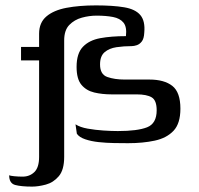

<svg xmlns="http://www.w3.org/2000/svg" viewBox="-20 -526 739 712"><path d="M14 124Q18 126 33 127.5Q48 129 64 129Q90 129 107.5 112Q125 95 125 56V-302H58V-352H125V-401Q125 -442 152 -465Q179 -488 226.5 -497Q274 -506 336 -506Q399 -506 440.5 -499Q482 -492 500.5 -470Q519 -448 515 -405Q514 -383 506 -372.5Q498 -362 487.5 -358.5Q477 -355 469 -355Q439 -355 412 -351Q385 -347 368 -332.5Q351 -318 351 -287Q351 -250 378 -240.5Q405 -231 442 -231H534Q589 -231 619 -207.5Q649 -184 649 -123Q649 -68 623.5 -41Q598 -14 554 -4.5Q510 5 455 5Q432 5 403 4.5Q374 4 346 1Q318 -2 296 -9.5Q274 -17 265 -30L260 -65Q277 -54 305 -49Q333 -44 363.5 -42Q394 -40 417 -40Q490 -40 525.5 -54Q561 -68 561 -117Q561 -154 542.5 -165Q524 -176 487 -176Q461 -176 440.5 -176Q420 -176 394 -176Q359 -176 329.5 -183Q300 -190 282 -211.5Q264 -233 264 -278Q264 -328 287.5 -352.5Q311 -377 352 -384.5Q393 -392 447 -392Q451 -426 438 -442Q425 -458 399 -463Q373 -468 338 -468Q311 -468 283.5 -460.5Q256 -453 237 -433.5Q218 -414 218 -376V56Q218 104 198 127.5Q178 151 150 158.5Q122 166 99 166Q59 166 36.5 160Q14 154 14 124Z"/></svg>

Font: Genos Medium
Style: Regular
Weight: 500
Designer: Robert E. Leuschke
Foundry: Robert E. Leuschke
Version: Version 1.010; ttfautohint (v1.8.3)